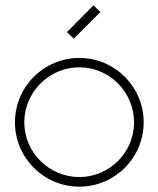

<svg xmlns="http://www.w3.org/2000/svg" viewBox="-20 -690 593 719"><path d="M256 -545 356 -645 330 -670 231 -570ZM71 -232C71 -345 164 -438 277 -438C390 -438 482 -345 482 -232C482 -119 390 -27 277 -27C164 -27 71 -119 71 -232ZM277 -473C144 -473 36 -365 36 -232C36 -99 144 9 277 9C410 9 518 -99 518 -232C518 -365 410 -473 277 -473Z"/></svg>

Font: Rawengulk
Style: Regular
Weight: 400
Version: Version 0.9